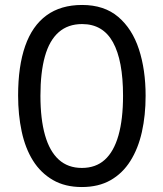

<svg xmlns="http://www.w3.org/2000/svg" viewBox="-20 -744 659 774"><path d="M567 -358Q567 -279 552 -212Q537 -145 505.5 -95Q474 -45 425.5 -17.5Q377 10 310 10Q242 10 193 -18.5Q144 -47 113 -96.5Q82 -146 67.5 -213.5Q53 -281 53 -359Q53 -477 81.5 -558.5Q110 -640 167.5 -682Q225 -724 311 -724Q400 -724 456.5 -676Q513 -628 540 -545.5Q567 -463 567 -358ZM143 -358Q143 -264 161.5 -199Q180 -134 217 -100.5Q254 -67 310 -67Q366 -67 402.5 -100Q439 -133 457.5 -198Q476 -263 476 -358Q476 -500 435.5 -573.5Q395 -647 311 -647Q254 -647 216.5 -614Q179 -581 161 -516.5Q143 -452 143 -358Z"/></svg>

Font: Noto Sans Thai Condensed
Style: Regular
Weight: 400
Width: 3
Designer: Monotype Design Team
Foundry: Monotype Imaging Inc.
Version: Version 2.002